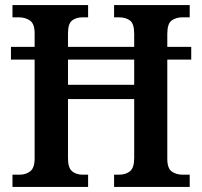

<svg xmlns="http://www.w3.org/2000/svg" viewBox="-20 -734 793 754"><path d="M29 0V-48H57Q82 -48 99 -61.5Q116 -75 116 -112V-500H23V-550H116V-603Q116 -641 97.5 -653.5Q79 -666 53 -666H29V-714H326V-666H305Q279 -666 263 -653.5Q247 -641 247 -603V-550H507V-601Q507 -641 490.5 -653.5Q474 -666 446 -666H428V-714H725V-666H697Q671 -666 654 -653.5Q637 -641 637 -601V-550H731V-500H637V-110Q637 -73 654.5 -60.5Q672 -48 697 -48H725V0H428V-48H447Q474 -48 490.5 -61.5Q507 -75 507 -114V-345H247V-112Q247 -75 263 -61.5Q279 -48 305 -48H326V0ZM247 -401H507V-500H247Z"/></svg>

Font: Noto Serif Myanmar SemiCondensed SemiBold
Style: Regular
Weight: 600
Width: 4
Designer: Ben Mitchell and the Monotype Design Team
Foundry: Monotype Imaging Inc.
Version: Version 2.106; ttfautohint (v1.8.4.7-5d5b)